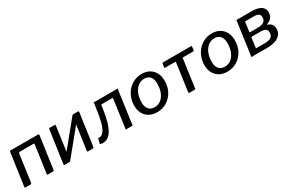

<svg xmlns="http://www.w3.org/2000/svg" viewBox="109 -1552 3867 2573"><g transform="rotate(-30 2042.5 -265.0)"><path d="M57 0Q46 0 43 -3.5Q40 -7 41 -16L112 -515Q113 -530 127 -530H554Q566 -530 565 -516L495 -19Q493 -8 488 -4Q483 0 472 0H404Q393 0 390 -3.5Q387 -7 388 -16L447 -435Q449 -443 446 -448Q443 -453 435 -453H227Q218 -453 213 -450Q208 -447 206 -438L148 -19Q145 0 125 0Z M819 -516 750 -19Q747 0 727 0H663Q652 0 649 -3.5Q646 -7 647 -16L718 -515Q719 -530 733 -530H809Q821 -530 819 -516ZM1181 -516 1111 -19Q1109 -8 1104 -4Q1099 0 1088 0H1024Q1013 0 1010 -3.5Q1007 -7 1008 -16L1079 -515Q1081 -530 1094 -530H1170Q1182 -530 1181 -516ZM1082 -525 1135 -482 744 -4 692 -48Z M1215 -1Q1205 -3 1207 -13L1222 -76Q1224 -86 1234 -85Q1266 -82 1291.5 -102.5Q1317 -123 1336.5 -165Q1356 -207 1370.5 -268.5Q1385 -330 1396 -407L1411 -511Q1411 -520 1410 -525Q1409 -530 1413 -530H1765Q1774 -530 1778 -532Q1782 -534 1783 -530L1712 -19Q1711 -11 1712 -5.5Q1713 0 1709 0H1622Q1614 0 1609 2Q1604 4 1603 0L1664 -436Q1665 -445 1664 -450Q1663 -455 1667 -455H1504Q1496 -455 1491 -453Q1486 -451 1485 -455L1475 -385Q1462 -292 1441 -215.5Q1420 -139 1389 -86.5Q1358 -34 1315 -11.5Q1272 11 1215 -1Z M2087 10Q2018 10 1967 -18.5Q1916 -47 1888.5 -98.5Q1861 -150 1861 -218Q1861 -289 1884.5 -348Q1908 -407 1949 -450Q1990 -493 2043.5 -516.5Q2097 -540 2158 -540Q2227 -540 2277.5 -510.5Q2328 -481 2355 -428.5Q2382 -376 2382 -307Q2382 -215 2343 -143.5Q2304 -72 2237.5 -31Q2171 10 2087 10ZM2091 -65Q2144 -65 2186 -96.5Q2228 -128 2252.5 -186Q2277 -244 2277 -325Q2277 -392 2245.5 -429.5Q2214 -467 2156 -467Q2104 -467 2061 -435Q2018 -403 1993 -344.5Q1968 -286 1968 -205Q1968 -139 2000 -102Q2032 -65 2091 -65Z M2906 -454H2754Q2745 -454 2743 -444L2683 -11Q2682 0 2669 0H2587Q2576 0 2577 -13L2637 -442Q2638 -448 2636 -451Q2634 -454 2628 -454H2477Q2464 -454 2465 -466L2473 -519Q2474 -530 2487 -530H2918Q2931 -530 2929 -519L2922 -466Q2920 -454 2906 -454Z M3173 10Q3104 10 3053 -18.5Q3002 -47 2974.5 -98.5Q2947 -150 2947 -218Q2947 -289 2970.5 -348Q2994 -407 3035 -450Q3076 -493 3129.5 -516.5Q3183 -540 3244 -540Q3313 -540 3363.5 -510.5Q3414 -481 3441 -428.5Q3468 -376 3468 -307Q3468 -215 3429 -143.5Q3390 -72 3323.5 -31Q3257 10 3173 10ZM3177 -65Q3230 -65 3272 -96.5Q3314 -128 3338.5 -186Q3363 -244 3363 -325Q3363 -392 3331.5 -429.5Q3300 -467 3242 -467Q3190 -467 3147 -435Q3104 -403 3079 -344.5Q3054 -286 3054 -205Q3054 -139 3086 -102Q3118 -65 3177 -65Z M3547 0 3619 -511Q3620 -520 3619 -525Q3618 -530 3621 -530H3859Q3953 -529 4000.5 -497Q4048 -465 4048 -405Q4048 -357 4023.5 -324.5Q3999 -292 3951 -277Q3947 -276 3946.5 -272.5Q3946 -269 3949 -268Q3988 -256 4008.5 -229Q4029 -202 4029 -161Q4029 -107 3998.5 -71Q3968 -35 3915.5 -18Q3863 -1 3798 0H3566Q3558 0 3553 2Q3548 4 3547 0ZM3800 -70Q3858 -71 3891 -91.5Q3924 -112 3924 -162Q3924 -202 3897.5 -218.5Q3871 -235 3819 -234H3699Q3691 -234 3686 -232Q3681 -230 3680 -234L3660 -89Q3659 -81 3660 -75.5Q3661 -70 3658 -70ZM3829 -297Q3881 -299 3912 -320Q3943 -341 3943 -390Q3943 -425 3917.5 -441Q3892 -457 3844 -456H3730Q3722 -457 3717 -455Q3712 -453 3711 -456L3692 -315Q3691 -308 3692 -302.5Q3693 -297 3689 -297Z"/></g></svg>

Font: Libre Franklin Medium
Style: Italic
Weight: 500
Italic angle: -8°
Designer: Pablo Impallari, Rodrigo Fuenzalida, Nhung Nguyen
Foundry: Impallari Type
Version: Version 3.000